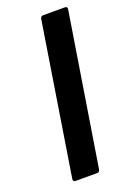

<svg xmlns="http://www.w3.org/2000/svg" viewBox="-130 -704 514 754"><g transform="rotate(-20 127.0 -327.5)"><path d="M51.1 0Q38.9 0 40.6 -11.8L140.9 -643.9Q142.9 -655 152.7 -655H242.8Q255.3 -655 253.3 -643.9L152.3 -11.8Q150.3 0 141.2 0Z"/></g></svg>

Font: Sofia Sans Semi Condensed
Style: Italic
Weight: 400
Italic angle: -9°
Designer: Botio Nikoltchev, Ani Petrova
Foundry: lettersoup
Version: Version 4.101